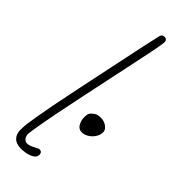

<svg xmlns="http://www.w3.org/2000/svg" viewBox="-313 -997 1035 1035"><g transform="rotate(45 205.0 -479.0)"><path d="M45 -61Q45 -88 48 -110.5Q51 -133 59 -181Q75 -274 100 -393L126 -519Q212 -930 218 -950Q223 -966 240 -966Q261 -966 261 -943L257 -917Q252 -885 246 -857.5Q240 -830 224 -752Q197 -626 155.5 -428Q114 -230 103 -164Q90 -92 90 -74Q90 -59 99 -47Q108 -35 121 -35Q135 -35 147.5 -40.5Q160 -46 164 -48L181 -57Q189 -61 191 -61Q213 -61 213 -39Q213 -17 185 -4.5Q157 8 118 8Q82 8 63.5 -11Q45 -30 45 -61ZM240 -354Q240 -374 245.5 -384Q251 -394 267 -405Q280 -415 306 -415Q331 -415 350.5 -401Q370 -387 370 -368Q370 -347 357.5 -328Q345 -309 326 -297.5Q307 -286 289 -286Q264 -286 252 -307.5Q240 -329 240 -354Z"/></g></svg>

Font: Bad Script
Style: Regular
Weight: 400
Italic angle: -10°
Designer: Roman Shchyukin (Gaslight Type Foundry), Cyreal (Charset Expansion)
Foundry: Gaslight
Version: Version 2.000